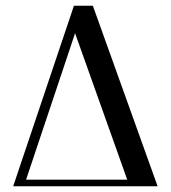

<svg xmlns="http://www.w3.org/2000/svg" viewBox="-20 -650 596 670"><path d="M238 -630H304L530 0H26ZM424 -23 242 -534 71 -23Z"/></svg>

Font: Arapey
Style: Regular
Weight: 400
Designer: Eduardo Rodriguez Tunni
Foundry: Eduardo Rodriguez Tunni
Version: Version 4.000